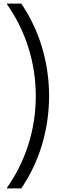

<svg xmlns="http://www.w3.org/2000/svg" viewBox="-20 -888 338 1068"><path d="M19 160V156Q96 47 137.5 -83Q179 -213 179 -354Q179 -494 137.5 -624.5Q96 -755 19 -864V-868H98Q174 -757 213.5 -625.5Q253 -494 253 -354Q253 -214 213.5 -82.5Q174 49 98 160Z"/></svg>

Font: EncodeSans
Style: Regular
Weight: 400
Designer: Pablo Impallari, Andres Torresi
Foundry: Pablo Impallari, Andres Torresi
Version: Version 1.000; ttfautohint (v1.4.1)